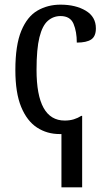

<svg xmlns="http://www.w3.org/2000/svg" viewBox="-20 -566 466 825"><path d="M244 239V10H236Q182 10 139 -18Q96 -46 71 -106.5Q46 -167 46 -265Q46 -372 71.5 -433.5Q97 -495 141 -520.5Q185 -546 240 -546Q305 -546 348.5 -520Q392 -494 392 -444Q392 -410 372 -396.5Q352 -383 310 -383Q310 -430 296 -463.5Q282 -497 240 -497Q209 -497 185.5 -476.5Q162 -456 149.5 -406Q137 -356 137 -266Q137 -48 258 -48Q280 -48 297.5 -53.5Q315 -59 329 -68H333V239Z"/></svg>

Font: Noto Serif Condensed
Style: Regular
Weight: 400
Width: 3
Designer: Monotype Design Team
Foundry: Monotype Imaging Inc.
Version: Version 2.013; ttfautohint (v1.8.4.7-5d5b)